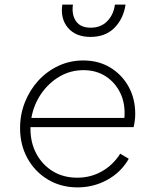

<svg xmlns="http://www.w3.org/2000/svg" viewBox="-20 -800 668 832"><path d="M316 12Q244 12 187.5 -22Q131 -56 99 -114Q67 -172 67 -245Q67 -304 88 -357Q109 -410 146 -450.5Q183 -491 233 -514.5Q283 -538 341 -538Q407 -538 457.5 -507.5Q508 -477 537 -425Q566 -373 566 -306Q566 -292 564 -277Q562 -262 559 -249H112Q112 -246 112 -242Q112 -181 138 -133Q164 -85 209.5 -57.5Q255 -30 315 -30Q373 -30 421.5 -57.5Q470 -85 501 -134L538 -112Q505 -54 445.5 -21Q386 12 316 12ZM342 -496Q285 -496 237.5 -468Q190 -440 158 -393Q126 -346 116 -289H519Q524 -349 502 -395.5Q480 -442 438.5 -469Q397 -496 342 -496ZM372 -640Q308 -640 274.5 -679.5Q241 -719 250 -780H296Q290 -736 309.5 -708Q329 -680 373 -680Q417 -680 444.5 -708Q472 -736 478 -780H524Q515 -719 476 -679.5Q437 -640 372 -640Z"/></svg>

Font: Plus Jakarta Sans ExtraLight
Style: Italic
Weight: 200
Italic angle: -8°
Designer: Gumpita Rahayu
Foundry: Tokotype
Version: Version 2.071; ttfautohint (v1.8.4.7-5d5b);gftools[0.9.29]